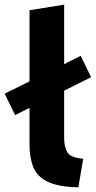

<svg xmlns="http://www.w3.org/2000/svg" viewBox="-30 -796 414 826"><path d="M307 10Q221 8 175.5 -14Q130 -36 113.5 -76.5Q97 -117 97 -173V-332L35 -301L-10 -393L97 -446V-752L246 -776V-520L317 -556L362 -464L246 -406V-203Q246 -163 260.5 -140Q275 -117 328 -113Z"/></svg>

Font: Ubuntu Sans ExtraBold
Style: Regular
Weight: 800
Designer: Dalton Maag Ltd
Foundry: Dalton Maag Ltd
Version: Version 1.006; ttfautohint (v1.8.4.7-5d5b)